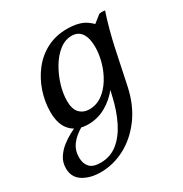

<svg xmlns="http://www.w3.org/2000/svg" viewBox="-194 -578 882 925"><g transform="rotate(-30 247.5 -115.0)"><path d="M167 -5Q106 -5 71.5 -41Q37 -77 37 -147Q37 -204 55.5 -259Q74 -314 108.5 -358.5Q143 -403 193 -429Q243 -455 306 -455Q371 -455 408.5 -430Q446 -405 463 -369L418 -313Q418 -257 399 -202Q380 -147 346 -102.5Q312 -58 266 -31.5Q220 -5 167 -5ZM207 -65Q247 -65 279 -88Q311 -111 334 -148.5Q357 -186 369 -229Q381 -272 381 -312Q381 -362 362.5 -388.5Q344 -415 309 -415Q272 -415 240 -390Q208 -365 184 -324.5Q160 -284 146.5 -239Q133 -194 133 -153Q133 -107 154 -86Q175 -65 207 -65ZM103 225Q45 225 5.5 200Q-34 175 -34 125Q-34 92 -17.5 66.5Q-1 41 23 22Q47 3 72 -10Q97 -23 113 -30L133 -12Q90 13 68.5 42.5Q47 72 47 111Q47 145 65 165Q83 185 125 185Q180 185 220.5 152.5Q261 120 289 63.5Q317 7 333 -64L345 -116L395 -248L396 -375L478 -440Q494 -443 510 -440Q496 -400 482.5 -349Q469 -298 461 -260L421 -70Q401 25 352 91Q303 157 238 191Q173 225 103 225Z"/></g></svg>

Font: Poltawski Nowy
Style: Italic
Weight: 400
Italic angle: -12°
Designer: Adam Pótawski, Mateusz Machalski, Borys Kosmynka, Ania Wieluska
Foundry: Capitalics.wtf
Version: Version 1.001;gftools[0.9.25]